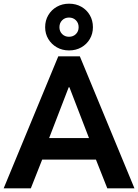

<svg xmlns="http://www.w3.org/2000/svg" viewBox="-21 -1027 753 1047"><path d="M-1 0 296.8 -719.7H414.4L712.2 0H564.1L487.9 -192.8L475.1 -246.1L357.6 -551H353.6L236.1 -246.1L223.3 -192.8L147.1 0ZM158.6 -156.5V-274.1H552.6V-156.5ZM355.6 -752Q318.6 -752 289.1 -768.8Q259.7 -785.6 242.4 -814.3Q225.2 -843 225.2 -878.6Q225.2 -915.4 242.4 -944.4Q259.6 -973.5 289.1 -990.2Q318.7 -1006.9 355.6 -1006.9Q393.1 -1006.9 422.5 -990.2Q452 -973.5 468.8 -944.4Q485.7 -915.4 485.7 -878.6Q485.7 -843 468.8 -814.3Q452 -785.6 422.5 -768.8Q393.1 -752 355.6 -752ZM355.2 -826.5Q378.1 -826.5 393 -841.3Q407.8 -856.1 407.8 -878.6Q407.8 -901.6 393 -916.4Q378.1 -931.3 355.2 -931.3Q332.7 -931.3 317.9 -916.4Q303.1 -901.6 303.1 -878.6Q303.1 -856.1 317.9 -841.3Q332.7 -826.5 355.2 -826.5Z"/></svg>

Font: Reddit Sans
Style: Regular
Weight: 400
Designer: Stephen Hutchings
Foundry: Reddit
Version: Version 1.014